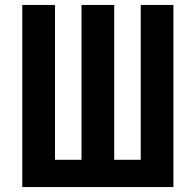

<svg xmlns="http://www.w3.org/2000/svg" viewBox="-20 -755 790 775"><path d="M70 0V-735H202V-110H309V-735H441V-110H548V-735H680V0Z"/></svg>

Font: Iosevka Aile Extrabold
Style: Regular
Weight: 800
Designer: Belleve Invis
Foundry: Belleve Invis
Version: Version 27.3.5; ttfautohint (v1.8.4)